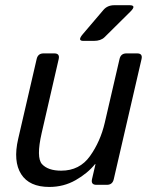

<svg xmlns="http://www.w3.org/2000/svg" viewBox="-20 -721 587 749"><path d="M305.2 -561.5Q280.8 -561.5 302.7 -587.4L383.8 -682.6Q399.4 -700.7 426.3 -700.7H485.4Q514.2 -700.7 488.3 -675.3L387.7 -575.7Q373 -561.5 346.2 -561.5ZM50.8 -178.7 123 -490.7Q127.9 -512.7 149.9 -512.7H191.9Q213.9 -512.7 209 -490.7L142.6 -202.1Q120.6 -106 144 -80.6Q167.5 -55.2 218.8 -55.2Q290.5 -55.2 331.1 -112.1Q371.6 -168.9 388.7 -242.2L446.3 -490.7Q451.2 -512.7 473.1 -512.7H515.1Q537.1 -512.7 532.2 -490.7L423.8 -22Q418.9 0 397 0H356Q334 0 338.9 -22L352.5 -80.6H350.6Q321.8 -44.9 275.1 -18.3Q228.5 8.3 172.4 8.3Q94.2 8.3 62.5 -41.7Q30.8 -91.8 50.8 -178.7Z"/></svg>

Font: Istok Web
Style: BoldItalic
Weight: 700
Italic angle: -13°
Designer: Andrey V. Panov
Foundry: Andrey V. Panov
Version: Version 1.0.2g